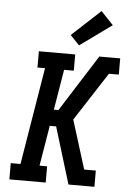

<svg xmlns="http://www.w3.org/2000/svg" viewBox="-64 -1038 728 1084"><g transform="rotate(5 300.0 -496.0)"><path d="M31 0V-92H86L177 -643H134V-735H340V-643H285L247 -414H273L474 -731L475 -735H595V-643H539L361 -368L447 -92H513V0H366L268 -321H232L194 -92H237V0ZM357 -788 305 -842 467 -992 537 -918Z"/></g></svg>

Font: Iosevka Slab Semibold Extended
Style: Italic
Weight: 600
Width: 7
Italic angle: -9°
Monospace: yes
Designer: Belleve Invis
Foundry: Belleve Invis
Version: Version 11.1.0; ttfautohint (v1.8.3)